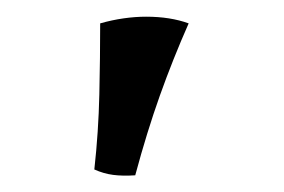

<svg xmlns="http://www.w3.org/2000/svg" viewBox="-20 -741 340 230"><path d="M142 -531Q127 -530 115.5 -531.5Q104 -533 93 -538Q98 -583 99 -628Q100 -673 100 -713Q114 -717 128 -719Q142 -721 155 -721Q184 -721 206 -713Q187 -670 171.5 -626.5Q156 -583 142 -531Z"/></svg>

Font: Vollkorn Medium
Style: Regular
Weight: 500
Designer: Friedrich Althausen
Foundry: Friedrich Althausen
Version: Version 5.000